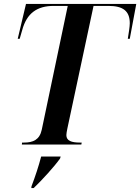

<svg xmlns="http://www.w3.org/2000/svg" viewBox="-20 -734 712 975"><path d="M91 0H393L395 -10H386C343 -10 317 -19 317 -48C317 -56 319 -65 322 -81L455 -704H531C605 -704 639 -678 639 -616C639 -599 634 -568 629 -537H639L672 -714H112L70 -537H80L93 -582C116 -666 167 -704 253 -704H324L192 -75C181 -24 148 -10 102 -10H92ZM140 212 139 221H151C193 181 256 112 285 71L288 61H189C176 111 159 162 140 212Z"/></svg>

Font: Noto Serif Display SemiCondensed SemiBold
Style: Italic
Weight: 600
Width: 4
Italic angle: -12°
Designer: Monotype Design Team
Foundry: Monotype Imaging Inc.
Version: Version 2.009